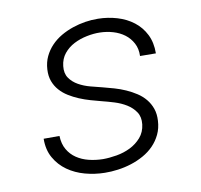

<svg xmlns="http://www.w3.org/2000/svg" viewBox="-66 -608 720 688"><g transform="rotate(-10 293.5 -264.0)"><path d="M423.8 -137.7Q426.8 -164.6 414.8 -182.6Q402.8 -200.7 383.1 -212.9Q363.3 -225.1 339.6 -232.4Q315.9 -239.7 295.9 -244.6Q276.9 -249.5 256.3 -255.4Q235.8 -261.2 216.1 -269.5Q196.3 -277.8 179 -288.6Q161.6 -299.3 148.7 -314Q135.7 -328.6 128.7 -347.4Q121.6 -366.2 123 -390.6Q124.5 -416.5 134.5 -437.5Q144.5 -458.5 160.4 -475.1Q176.3 -491.7 196.8 -503.7Q217.3 -515.6 240.2 -523.4Q263.2 -531.2 286.9 -534.9Q310.5 -538.6 333 -538.1Q369.1 -537.6 402.6 -527.6Q436 -517.6 461.4 -498Q486.8 -478.5 501.7 -449Q516.6 -419.4 516.1 -379.9L458.5 -380.4Q459.5 -407.2 448.7 -427.2Q438 -447.3 420.2 -460.7Q402.3 -474.1 378.9 -481Q355.5 -487.8 331.1 -488.3Q308.1 -488.8 283 -483.6Q257.8 -478.5 236.1 -467.3Q214.4 -456.1 199.2 -437.5Q184.1 -418.9 181.2 -392.6Q178.2 -366.2 190.2 -349.1Q202.1 -332 221.7 -321Q241.2 -310.1 264.4 -304Q287.6 -297.9 307.6 -293Q327.1 -288.1 348.1 -282Q369.1 -275.9 388.9 -267.1Q408.7 -258.3 426.3 -246.8Q443.8 -235.4 456.5 -220Q469.2 -204.6 476.1 -185.1Q482.9 -165.5 481.4 -141.1Q480 -113.8 469.5 -91.8Q459 -69.8 442.6 -53Q426.3 -36.1 404.5 -23.9Q382.8 -11.7 359.1 -4.2Q335.4 3.4 310.3 6.8Q285.2 10.3 261.7 9.8Q225.6 9.3 190.4 -0.2Q155.3 -9.8 127.7 -29.3Q100.1 -48.8 83.3 -78.4Q66.4 -107.9 66.9 -148.4H124.5Q125.5 -119.1 137.5 -98.6Q149.4 -78.1 168.7 -65.2Q188 -52.2 212.6 -46.1Q237.3 -40 263.7 -39.6Q287.1 -39.6 314 -44.2Q340.8 -48.8 364 -60.3Q387.2 -71.8 403.8 -90.8Q420.4 -109.9 423.8 -137.7Z"/></g></svg>

Font: Roboto Mono Light
Style: Italic
Weight: 300
Designer: Google
Version: Version 2.000985; 2015; ttfautohint (v1.3)